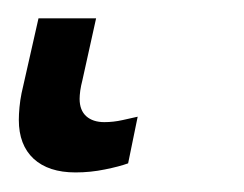

<svg xmlns="http://www.w3.org/2000/svg" viewBox="-44 40 261 205"><path d="M36.6 224.1Q7.8 224.1 -8.1 209.5Q-23.9 194.8 -23.9 168Q-23.9 162.1 -23.2 154.5Q-22.5 147 -21 139.6L-2.9 59.6H58.6L43.9 126Q42.5 131.3 41.7 136.7Q41 142.1 41 145.5Q41 157.7 48.1 164.1Q55.2 170.4 67.4 170.4Q77.1 170.4 86.9 168.2Q96.7 166 103 164.6L92.8 214.4Q83.5 217.8 68.1 220.9Q52.7 224.1 36.6 224.1Z"/></svg>

Font: Open Sans Condensed
Style: Italic
Weight: 400
Width: 3
Italic angle: -12°
Designer: Monotype Design Team
Foundry: Monotype Imaging Inc.
Version: Version 3.000